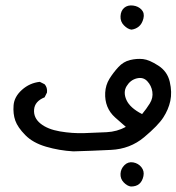

<svg xmlns="http://www.w3.org/2000/svg" viewBox="-20 -389 647 704"><path d="M460 294.9Q446.3 293 433.6 279.8Q420.9 266.6 421.9 248Q422.9 229.5 436.5 216.3Q450.2 203.1 468.8 206.5Q487.3 210 498.5 224.1Q509.8 238.3 505.9 256.8Q502 275.4 490.7 285.2Q479.5 294.9 460 294.9ZM249 166Q197.3 163.1 148.9 148.9Q100.6 134.8 72.8 106.4Q44.9 78.1 36.1 53.2Q27.3 28.3 29.8 -2.9Q32.2 -34.2 60.5 -59.6Q88.9 -85 126 -88.9L143.6 -80.1Q154.3 -68.4 152.3 -49.8L143.6 -32.2Q107.4 -17.6 105 12.7Q102.5 43 128.4 64Q154.3 85 199.7 92.8Q245.1 100.6 289.1 99.1Q333 97.7 371.1 95.7Q409.2 93.8 441.4 76.2Q420.9 58.6 401.9 41.5Q382.8 24.4 373.5 1.5Q364.3 -21.5 365.7 -49.3Q367.2 -77.1 381.3 -100.1Q395.5 -123 414.1 -143.1Q432.6 -163.1 457 -168.9Q481.4 -174.8 504.4 -172.4Q527.3 -169.9 560.5 -148.4Q593.8 -127 602.5 -88.9Q611.3 -50.8 604.5 -19Q597.7 12.7 578.6 42Q559.6 71.3 508.3 114.3Q457 157.2 387.2 160.6Q317.4 164.1 249 166ZM501 29.3Q516.6 10.7 529.3 -9.8Q542 -30.3 538.6 -52.7Q535.2 -75.2 520 -91.3Q504.9 -107.4 481.4 -101.6Q458 -95.7 444.3 -73.2Q430.7 -50.8 443.8 -22Q457 6.8 501 29.3ZM461.9 -280.3Q448.2 -282.2 434.6 -295.9Q420.9 -309.6 421.9 -329.6Q422.9 -349.6 435.5 -360.4Q448.2 -371.1 467.8 -368.7Q487.3 -366.2 499 -353.5Q510.7 -340.8 505.9 -321.3Q501 -301.8 489.3 -292Q477.5 -282.2 461.9 -280.3Z"/></svg>

Font: JasonHandwriting2
Style: Regular
Weight: 400
Version: Version 1.05.10